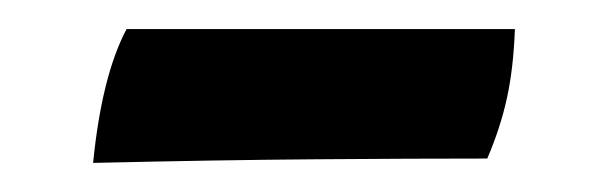

<svg xmlns="http://www.w3.org/2000/svg" viewBox="-20 -323 408 132"><path d="M44 -211Q50 -271 67 -303H334Q333 -276 328.5 -255.5Q324 -235 315 -214Q265 -214 197.5 -213.5Q130 -213 44 -211Z"/></svg>

Font: Vollkorn ExtraBold
Style: Italic
Weight: 800
Italic angle: -11°
Designer: Friedrich Althausen
Foundry: Friedrich Althausen
Version: Version 5.000; ttfautohint (v1.8.3)